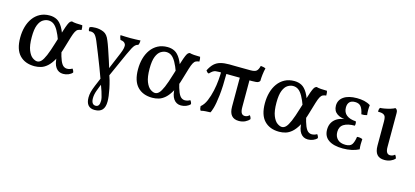

<svg xmlns="http://www.w3.org/2000/svg" viewBox="-63 -998 3732 1725"><g transform="rotate(15 1803.5 -135.5)"><path d="M229 9Q141 9 90.5 -44Q40 -97 40 -206Q40 -260 53 -307Q66 -354 92 -390Q118 -426 156.5 -446.5Q195 -467 246 -467Q283 -467 313 -451.5Q343 -436 368 -394Q393 -352 415 -271L376 -265Q356 -321 336.5 -355.5Q317 -390 295.5 -405.5Q274 -421 246 -421Q221 -421 196 -405.5Q171 -390 155 -350.5Q139 -311 139 -238Q139 -160 156.5 -116.5Q174 -73 198.5 -56Q223 -39 242 -39Q262 -39 279 -56.5Q296 -74 315 -118Q334 -162 358 -242Q382 -320 396 -364.5Q410 -409 419 -429.5Q428 -450 435 -457Q442 -464 452 -467Q467 -462 493.5 -460Q520 -458 550 -458Q553 -450 554 -439.5Q555 -429 555 -415Q535 -413 522.5 -406.5Q510 -400 500 -381.5Q490 -363 479 -327Q468 -291 450 -230Q428 -152 401.5 -105Q375 -58 346.5 -33Q318 -8 288.5 0.5Q259 9 229 9ZM496 9Q452 9 427 -26.5Q402 -62 402 -130L427 -195Q441 -133 455 -100.5Q469 -68 484.5 -56.5Q500 -45 518 -45Q543 -45 566 -59Q579 -44 581 -26Q568 -10 544.5 -0.5Q521 9 496 9Z M853 249Q813 249 792.5 225Q772 201 772 154Q772 129 778.5 103Q785 77 801 38Q817 -1 844 -64L863 -14Q840 39 826 78Q812 117 812 150Q812 180 822.5 195Q833 210 853 210Q871 210 880 196Q889 182 889 154Q889 141 885 122.5Q881 104 870.5 71.5Q860 39 840 -15Q818 -77 796.5 -132.5Q775 -188 753.5 -242.5Q732 -297 708 -355Q687 -405 667 -416Q647 -427 623 -422Q617 -430 616.5 -440Q616 -450 618 -458Q629 -463 642 -465Q655 -467 674 -467Q712 -467 747.5 -452Q783 -437 803 -384Q814 -359 829.5 -313Q845 -267 862 -215.5Q879 -164 891 -119Q918 -43 932.5 28.5Q947 100 947 145Q947 198 924 223.5Q901 249 853 249ZM885 -50 864 -100Q876 -132 887.5 -160Q899 -188 913.5 -222Q928 -256 947 -302Q974 -366 964 -391Q954 -416 916 -419Q911 -429 908 -440Q905 -451 905 -461Q925 -460 950 -459Q975 -458 998 -458Q1021 -458 1047 -459Q1073 -460 1091 -461Q1091 -448 1089 -437.5Q1087 -427 1082 -418Q1066 -415 1054.5 -404Q1043 -393 1031 -370.5Q1019 -348 1001 -309Z M1325 9Q1237 9 1186.5 -44Q1136 -97 1136 -206Q1136 -260 1149 -307Q1162 -354 1188 -390Q1214 -426 1252.5 -446.5Q1291 -467 1342 -467Q1379 -467 1409 -451.5Q1439 -436 1464 -394Q1489 -352 1511 -271L1472 -265Q1452 -321 1432.5 -355.5Q1413 -390 1391.5 -405.5Q1370 -421 1342 -421Q1317 -421 1292 -405.5Q1267 -390 1251 -350.5Q1235 -311 1235 -238Q1235 -160 1252.5 -116.5Q1270 -73 1294.5 -56Q1319 -39 1338 -39Q1358 -39 1375 -56.5Q1392 -74 1411 -118Q1430 -162 1454 -242Q1478 -320 1492 -364.5Q1506 -409 1515 -429.5Q1524 -450 1531 -457Q1538 -464 1548 -467Q1563 -462 1589.5 -460Q1616 -458 1646 -458Q1649 -450 1650 -439.5Q1651 -429 1651 -415Q1631 -413 1618.5 -406.5Q1606 -400 1596 -381.5Q1586 -363 1575 -327Q1564 -291 1546 -230Q1524 -152 1497.5 -105Q1471 -58 1442.5 -33Q1414 -8 1384.5 0.5Q1355 9 1325 9ZM1592 9Q1548 9 1523 -26.5Q1498 -62 1498 -130L1523 -195Q1537 -133 1551 -100.5Q1565 -68 1580.5 -56.5Q1596 -45 1614 -45Q1639 -45 1662 -59Q1675 -44 1677 -26Q1664 -10 1640.5 -0.5Q1617 9 1592 9Z M1760 -333Q1751 -334 1744 -341Q1737 -348 1733 -355Q1754 -397 1778.5 -419.5Q1803 -442 1836.5 -451Q1870 -460 1917 -460Q1928 -460 1945 -459.5Q1962 -459 1986.5 -459Q2011 -459 2043 -458.5Q2075 -458 2116 -458Q2153 -458 2169 -470.5Q2185 -483 2194 -520Q2207 -519 2218.5 -516.5Q2230 -514 2240 -509Q2233 -482 2229 -448.5Q2225 -415 2225 -389Q2221 -380 2208.5 -374Q2196 -368 2153 -368Q2040 -368 1963 -369.5Q1886 -371 1848 -371Q1827 -371 1814 -369Q1801 -367 1789 -359Q1777 -351 1760 -333ZM1776 9Q1770 1 1767.5 -9.5Q1765 -20 1765 -31Q1795 -55 1814 -100Q1833 -145 1844.5 -198Q1856 -251 1860 -300Q1864 -349 1864 -382L1914 -381Q1914 -249 1904.5 -168Q1895 -87 1883 -47Q1871 -7 1865 0Q1842 1 1820.5 2Q1799 3 1776 9ZM2130 9Q2085 9 2062 -18Q2039 -45 2039 -100V-391H2129V-121Q2129 -81 2139.5 -64.5Q2150 -48 2171 -48Q2194 -48 2213 -67Q2226 -52 2228 -34Q2214 -16 2188.5 -3.5Q2163 9 2130 9Z M2505 9Q2417 9 2366.5 -44Q2316 -97 2316 -206Q2316 -260 2329 -307Q2342 -354 2368 -390Q2394 -426 2432.5 -446.5Q2471 -467 2522 -467Q2559 -467 2589 -451.5Q2619 -436 2644 -394Q2669 -352 2691 -271L2652 -265Q2632 -321 2612.5 -355.5Q2593 -390 2571.5 -405.5Q2550 -421 2522 -421Q2497 -421 2472 -405.5Q2447 -390 2431 -350.5Q2415 -311 2415 -238Q2415 -160 2432.5 -116.5Q2450 -73 2474.5 -56Q2499 -39 2518 -39Q2538 -39 2555 -56.5Q2572 -74 2591 -118Q2610 -162 2634 -242Q2658 -320 2672 -364.5Q2686 -409 2695 -429.5Q2704 -450 2711 -457Q2718 -464 2728 -467Q2743 -462 2769.5 -460Q2796 -458 2826 -458Q2829 -450 2830 -439.5Q2831 -429 2831 -415Q2811 -413 2798.5 -406.5Q2786 -400 2776 -381.5Q2766 -363 2755 -327Q2744 -291 2726 -230Q2704 -152 2677.5 -105Q2651 -58 2622.5 -33Q2594 -8 2564.5 0.5Q2535 9 2505 9ZM2772 9Q2728 9 2703 -26.5Q2678 -62 2678 -130L2703 -195Q2717 -133 2731 -100.5Q2745 -68 2760.5 -56.5Q2776 -45 2794 -45Q2819 -45 2842 -59Q2855 -44 2857 -26Q2844 -10 2820.5 -0.5Q2797 9 2772 9Z M3097 6Q3011 6 2964 -26Q2917 -58 2917 -122Q2917 -183 2959.5 -219Q3002 -255 3080 -255V-250Q3013 -250 2975.5 -275.5Q2938 -301 2938 -350Q2938 -403 2982 -433.5Q3026 -464 3105 -464Q3141 -464 3172.5 -457Q3204 -450 3231 -433Q3228 -410 3228 -387Q3228 -364 3231 -340Q3218 -336 3205 -334.5Q3192 -333 3179 -334Q3169 -384 3150.5 -405Q3132 -426 3097 -426Q3062 -426 3045.5 -408Q3029 -390 3029 -358Q3029 -312 3060 -287.5Q3091 -263 3147 -260Q3151 -253 3151.5 -241Q3152 -229 3149 -220Q3084 -220 3047.5 -197.5Q3011 -175 3011 -125Q3011 -83 3037 -57.5Q3063 -32 3111 -32Q3155 -32 3171 -55.5Q3187 -79 3194 -128Q3207 -130 3220 -128Q3233 -126 3245 -121Q3243 -95 3243 -72Q3243 -49 3246 -26Q3215 -10 3177 -2Q3139 6 3097 6Z M3484 9Q3438 9 3415 -17.5Q3392 -44 3392 -100V-325Q3392 -349 3387.5 -364.5Q3383 -380 3367 -388Q3351 -396 3317 -396Q3317 -407 3319 -416Q3321 -425 3326 -433Q3341 -433 3368.5 -438Q3396 -443 3422 -451Q3448 -459 3460 -467Q3469 -464 3475.5 -455Q3482 -446 3482 -427V-111Q3482 -77 3492.5 -61Q3503 -45 3523 -45Q3532 -45 3543.5 -48.5Q3555 -52 3566 -62Q3579 -47 3581 -29Q3568 -14 3542.5 -2.5Q3517 9 3484 9Z"/></g></svg>

Font: Vollkorn
Style: Regular
Weight: 400
Designer: Friedrich Althausen
Foundry: Friedrich Althausen
Version: Version 5.001